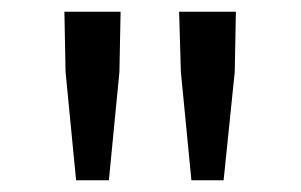

<svg xmlns="http://www.w3.org/2000/svg" viewBox="-20 -791 515 328"><path d="M110 -483H166L184 -668L186 -771H90L92 -668ZM307 -483H362L381 -668L383 -771H286L289 -668Z"/></svg>

Font: Noto Sans T Chinese Regular
Style: Regular
Weight: 400
Designer: Ryoko NISHIZUKA (kana & ideographs); Paul D. Hunt (Latin, Greek & Cyrillic); Wenlong ZHANG (bopomofo); Sandoll Communica
Foundry: Adobe Systems Incorporated
Version: Version 1.000;PS 1;hotconv 1.0.78;makeotf.lib2.5.61930